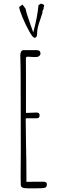

<svg xmlns="http://www.w3.org/2000/svg" viewBox="-20 -1028 343 1054"><path d="M162.6 -850.1Q158.2 -861.8 147.2 -893.1Q136.2 -924.3 129.4 -945.8Q121.6 -969.7 120.6 -980L103.5 -1002.9L85.4 -989.7Q85.9 -975.1 103.3 -933.1Q120.6 -891.1 140.4 -856Q160.2 -820.8 169.4 -820.8Q183.6 -820.8 183.6 -841.8Q183.6 -860.4 188 -878.9Q192.4 -897.5 201.7 -922.9Q209 -944.8 213.4 -959L212.4 -964.8L219.7 -980L218.8 -984.9Q222.7 -993.7 222.7 -996.1Q222.7 -1004.9 204.6 -1007.8L191.4 -1000Q186 -937 162.6 -850.1ZM136.7 5.9H179.2Q217.8 5.9 228 2Q237.3 -1.5 237.3 -17.1Q237.3 -30.3 218.8 -30.3H210H167.5L125 -29.8V-66.9Q125 -133.8 123 -225.6Q121.1 -316.9 121.1 -374Q121.1 -378.9 125 -378.9H182.1Q190.4 -378.9 193.8 -382.6Q197.3 -386.2 197.3 -395.5Q197.3 -410.2 180.7 -410.2Q160.2 -410.2 126.5 -408.2H125.5H124.5Q122.6 -408.2 122.6 -410.2V-535.2V-620.1Q122.1 -657.7 122.1 -705.1Q122.1 -712.4 124.3 -714.6Q126.5 -716.8 133.8 -716.8L149.9 -715.8L166 -714.8Q178.2 -714.8 182.6 -715.3Q189.5 -715.8 195.8 -720.9Q202.1 -726.1 202.1 -733.9Q202.1 -747.6 191.9 -751Q187 -752.4 182.4 -752.7Q177.7 -752.9 171.4 -752.9H109.4Q101.1 -752.9 96.2 -745.1Q91.3 -737.3 91.3 -725.1Q93.3 -662.6 93.3 -613.8L94.2 -201.2L93.3 -55.2V-53.2Q93.3 -43 93.8 -34.7V-16.1Q93.8 -2.4 103.5 1.7Q113.3 5.9 136.7 5.9Z"/></svg>

Font: Amatica SC
Style: Regular
Weight: 400
Designer: Vernon Adams, Ben Nathan
Foundry: newtypography
Version: Version 2.001